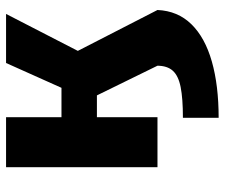

<svg xmlns="http://www.w3.org/2000/svg" viewBox="-74 -466 742 634"><g transform="rotate(-90 297.0 -149.0)"><path d="M62 -500H227V0H62ZM114 -317H324L406 -500H568L446 -263L581 0H397L299 -200H117ZM225 84Q289 84 326.5 76.5Q364 69 380.5 50.5Q397 32 397 -1L581 0Q578 67 534 112Q490 157 411 179.5Q332 202 225 202Z"/></g></svg>

Font: Moderustic
Style: Bold
Weight: 700
Designer: Tural Alisoy
Foundry: TAFT Foundry
Version: Version 2.120